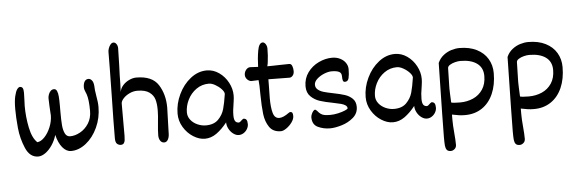

<svg xmlns="http://www.w3.org/2000/svg" viewBox="-57 -919 4101 1361"><g transform="rotate(-5 1994.0 -238.0)"><path d="M316.9 -108.4Q305.7 -69.3 283.7 -36.6Q261.7 -3.9 235.1 14.9Q208.5 33.7 184.1 33.7Q124.5 33.7 94.7 -35.6Q64.9 -105 57.6 -180.4Q50.3 -255.9 50.3 -315.9Q50.3 -371.1 58.1 -405.3Q65.9 -439.5 76.4 -454.1Q86.9 -468.8 96.7 -468.8Q110.8 -468.8 116.5 -458.5Q122.1 -448.2 122.1 -427.2V-421.4Q122.1 -409.7 121.3 -394.3Q120.6 -378.9 120.6 -371.6Q119.1 -349.6 119.1 -331.1Q119.1 -252.9 134.8 -176.8Q150.4 -100.6 186 -67.9Q212.4 -70.3 238 -97.4Q263.7 -124.5 280.5 -165.5Q297.4 -206.5 297.9 -248L296.4 -272.5Q295.9 -282.2 293.9 -315.9Q292 -349.6 292 -371.1Q292 -382.8 296.9 -397.2Q301.8 -411.6 311.8 -421.9Q321.8 -432.1 335.9 -432.1Q350.1 -432.1 356.9 -417Q363.8 -401.9 365.7 -377.4Q367.7 -353 367.7 -313V-263.7Q367.7 -207.5 370.6 -172.4Q373.5 -137.2 385.3 -113.3Q397 -89.4 421.9 -89.4Q456.5 -89.4 492.9 -109.4Q529.3 -129.4 553.5 -167.2Q577.6 -205.1 577.6 -256.3Q577.6 -337.4 563.5 -377.4Q562 -381.3 557.9 -390.6Q553.7 -399.9 551 -409.2Q548.3 -418.5 548.3 -426.8Q548.3 -452.1 557.9 -467.8Q567.4 -483.4 586.4 -483.4Q598.1 -483.4 609.4 -470.9Q620.6 -458.5 623 -430.2Q623 -414.6 625 -399.4Q627 -384.3 630.9 -358.9Q635.3 -333.5 637.5 -315.4Q639.6 -297.4 639.6 -278.8Q639.6 -201.2 608.2 -133.3Q576.7 -65.4 525.6 -25.1Q474.6 15.1 419.4 15.1Q385.3 15.1 357.9 -18.1Q330.6 -51.3 316.9 -108.4Z M1055.7 -225.6Q1055.7 -264.6 1047.1 -295.4Q1038.6 -326.2 1009.3 -347.9Q980 -369.6 923.3 -369.6Q895 -369.6 867.7 -356.7Q840.3 -343.8 823 -324.5Q805.7 -305.2 805.7 -288.1V-58.6Q805.2 -39.1 803.7 -27.1Q802.2 -15.1 795.4 -6.3Q788.6 2.4 773.9 2.4Q759.8 2.4 747.8 -7.6Q735.8 -17.6 735.8 -48.3Q735.8 -156.7 740.2 -356.4Q744.1 -576.2 744.1 -661.6Q744.1 -673.3 749.5 -688.2Q754.9 -703.1 764.2 -713.9Q773.4 -724.6 784.7 -724.6Q796.9 -724.6 805.7 -711.9Q814.5 -699.2 814.5 -682.6V-680.7Q814.5 -642.6 811.5 -557.6Q808.1 -482.4 808.1 -430.2L805.7 -371.1Q810.1 -397.5 829.3 -418.7Q848.6 -439.9 874.8 -451.7Q900.9 -463.4 924.3 -463.4Q1037.1 -463.4 1080.8 -395Q1124.5 -326.7 1124.5 -232.4L1119.6 -73.2Q1119.6 -70.3 1118.9 -45.9Q1118.2 -21.5 1108.6 -4.6Q1099.1 12.2 1082 12.2Q1064.5 12.2 1054.2 -3.2Q1043.9 -18.6 1043.9 -41.5Q1043.9 -73.2 1049.8 -129.9Q1055.7 -184.6 1055.7 -214.4Z M1683.6 -65.4Q1683.6 -48.8 1674.3 -32.2Q1665 -15.6 1648.9 -4.9Q1632.8 5.9 1613.3 5.9Q1594.2 5.9 1575 -8.1Q1555.7 -22 1543.5 -44.7Q1531.2 -67.4 1531.2 -91.3Q1494.6 -44.9 1455.3 -16.8Q1416 11.2 1371.6 11.2Q1331.1 11.2 1289.3 -15.1Q1247.6 -41.5 1220.7 -86.2Q1193.8 -130.9 1193.8 -182.6Q1193.8 -252.4 1225.6 -319.3Q1257.3 -386.2 1310.8 -428.2Q1364.3 -470.2 1426.3 -470.2Q1473.1 -470.2 1513.4 -441.9Q1553.7 -413.6 1577.4 -368.9Q1601.1 -324.2 1601.1 -278.3Q1601.1 -258.8 1598.1 -239.3Q1595.2 -219.7 1594.7 -214.8Q1590.8 -191.9 1588.9 -174.3Q1586.9 -156.7 1586.9 -136.2Q1586.9 -107.4 1595.5 -95Q1604 -82.5 1621.1 -82.5Q1625.5 -82.5 1630.1 -85.9Q1634.8 -89.4 1641.1 -95.7Q1642.1 -96.7 1646.7 -100.8Q1651.4 -105 1655.3 -106.4Q1670.4 -106.4 1677 -96.7Q1683.6 -86.9 1683.6 -65.4ZM1539.6 -293Q1539.6 -308.1 1521.5 -327.6Q1503.4 -347.2 1478.3 -361.3Q1453.1 -375.5 1433.1 -375.5Q1382.8 -375.5 1343.3 -347.4Q1303.7 -319.3 1282 -275.4Q1260.3 -231.4 1260.3 -186Q1260.3 -156.2 1278.8 -132.6Q1297.4 -108.9 1326.9 -95.7Q1356.4 -82.5 1387.2 -82.5Q1444.3 -82.5 1475.6 -114.3Q1506.8 -146 1518.3 -186.8Q1529.8 -227.5 1539.6 -293Z M1763.7 -368.7Q1746.1 -367.7 1733.9 -367.7Q1727.1 -367.7 1717 -373.5Q1707 -379.4 1699.7 -390.1Q1692.4 -400.9 1692.4 -414.6Q1692.4 -428.2 1698.5 -440.2Q1704.6 -452.1 1714.1 -459.2Q1723.6 -466.3 1733.9 -466.3Q1749.5 -466.3 1791.5 -463.4Q1793 -523.9 1802.5 -578.6Q1812 -633.3 1839.4 -633.3Q1845.7 -633.3 1852.5 -627.2Q1859.4 -621.1 1864 -610.6Q1868.7 -600.1 1868.7 -587.9Q1868.7 -536.1 1862.8 -494.1L1861.3 -481.9L1856.9 -461.9Q1874.5 -461.9 1898.4 -462.4Q1922.4 -462.9 1935.1 -463.4Q1974.1 -464.8 2013.2 -464.8Q2027.3 -464.8 2033.7 -448Q2040 -431.2 2040 -412.1Q2040 -391.6 2029.5 -379.6Q2019 -367.7 2006.8 -367.7L1856.4 -369.6L1856 -324.7Q1854.5 -283.7 1854.5 -235.8Q1854.5 -168 1866 -128.9Q1877.4 -89.8 1910.2 -89.8Q1938 -89.8 1979 -119.6Q1987.8 -125 1988.3 -125Q2000.5 -125 2004.9 -118.2Q2009.3 -111.3 2009.3 -94.2Q2009.3 -73.7 1992.7 -50.5Q1976.1 -27.3 1953.1 -11.2Q1930.2 4.9 1913.1 4.9Q1857.9 4.9 1831.3 -33.9Q1804.7 -72.8 1798.1 -127Q1791.5 -181.2 1790.5 -267.6Q1790.5 -335.4 1786.6 -369.6Q1779.3 -369.6 1763.7 -368.7Z M2136.2 -74.7Q2136.2 -83 2141.1 -95.5Q2146 -107.9 2153.3 -116.9Q2160.6 -126 2168 -126Q2170.4 -126 2180.2 -117.2Q2192.9 -101.1 2204.8 -93Q2216.8 -85 2231.9 -82.3Q2247.1 -79.6 2272.5 -79.6Q2297.9 -79.6 2327.4 -86.2Q2356.9 -92.8 2377.4 -101.6Q2397.9 -110.4 2397.9 -115.7Q2397.9 -128.9 2385.3 -137.5Q2372.6 -146 2354 -150.9Q2335.4 -155.8 2299.3 -163.1Q2242.2 -173.8 2205.3 -185.8Q2168.5 -197.8 2141.4 -224.4Q2114.3 -251 2114.3 -296.4Q2114.3 -352.5 2145 -394.8Q2175.8 -437 2223.4 -459.7Q2271 -482.4 2319.3 -482.4Q2351.1 -482.4 2376.2 -469.7Q2401.4 -457 2415.3 -436.3Q2429.2 -415.5 2429.2 -391.6Q2429.2 -353 2423.3 -328.6Q2417.5 -304.2 2395.5 -304.2Q2384.8 -304.2 2381.3 -314.5Q2377.9 -324.7 2377.9 -346.2Q2377.9 -369.1 2360.4 -377.9Q2342.8 -386.7 2307.6 -386.7Q2283.2 -386.7 2253.4 -374.5Q2223.6 -362.3 2202.6 -342.8Q2181.6 -323.2 2181.6 -302.2Q2181.6 -280.8 2197.8 -267.3Q2213.9 -253.9 2237.8 -246.8Q2261.7 -239.7 2303.7 -231.4Q2355.5 -221.2 2387.2 -210.9Q2418.9 -200.7 2441.2 -179Q2463.4 -157.2 2463.4 -120.6Q2463.4 -74.2 2427.7 -43.7Q2392.1 -13.2 2344.5 1Q2296.9 15.1 2262.2 15.1Q2215.3 15.1 2175.8 -3.7Q2136.2 -22.5 2136.2 -74.7Z M3022 -65.4Q3022 -48.8 3012.7 -32.2Q3003.4 -15.6 2987.3 -4.9Q2971.2 5.9 2951.7 5.9Q2932.6 5.9 2913.3 -8.1Q2894 -22 2881.8 -44.7Q2869.6 -67.4 2869.6 -91.3Q2833 -44.9 2793.7 -16.8Q2754.4 11.2 2710 11.2Q2669.4 11.2 2627.7 -15.1Q2585.9 -41.5 2559.1 -86.2Q2532.2 -130.9 2532.2 -182.6Q2532.2 -252.4 2564 -319.3Q2595.7 -386.2 2649.2 -428.2Q2702.6 -470.2 2764.6 -470.2Q2811.5 -470.2 2851.8 -441.9Q2892.1 -413.6 2915.8 -368.9Q2939.5 -324.2 2939.5 -278.3Q2939.5 -258.8 2936.5 -239.3Q2933.6 -219.7 2933.1 -214.8Q2929.2 -191.9 2927.2 -174.3Q2925.3 -156.7 2925.3 -136.2Q2925.3 -107.4 2933.8 -95Q2942.4 -82.5 2959.5 -82.5Q2963.9 -82.5 2968.5 -85.9Q2973.1 -89.4 2979.5 -95.7Q2980.5 -96.7 2985.1 -100.8Q2989.7 -105 2993.7 -106.4Q3008.8 -106.4 3015.4 -96.7Q3022 -86.9 3022 -65.4ZM2877.9 -293Q2877.9 -308.1 2859.9 -327.6Q2841.8 -347.2 2816.7 -361.3Q2791.5 -375.5 2771.5 -375.5Q2721.2 -375.5 2681.6 -347.4Q2642.1 -319.3 2620.4 -275.4Q2598.6 -231.4 2598.6 -186Q2598.6 -156.2 2617.2 -132.6Q2635.7 -108.9 2665.3 -95.7Q2694.8 -82.5 2725.6 -82.5Q2782.7 -82.5 2814 -114.3Q2845.2 -146 2856.7 -186.8Q2868.2 -227.5 2877.9 -293Z M3069.3 -379.4Q3084 -412.6 3110.6 -433.3Q3137.2 -454.1 3167.2 -463.1Q3197.3 -472.2 3224.1 -472.2Q3295.9 -472.2 3347.2 -446.3Q3398.4 -420.4 3425 -375.5Q3451.7 -330.6 3451.7 -274.4Q3451.7 -190.4 3423.8 -127.2Q3396 -64 3344.5 -29.5Q3293 4.9 3224.1 4.9Q3200.2 4.9 3181.2 2.2Q3162.1 -0.5 3130.9 -6.8V33.2Q3130.9 68.8 3135.7 122.6Q3140.6 175.3 3140.6 209Q3140.6 227.5 3127.9 238.5Q3115.2 249.5 3101.1 249.5Q3081.1 249.5 3072.5 238.8Q3064 228 3062 208.7Q3060.1 189.5 3060.1 147.9Q3060.1 75.7 3069.3 -379.4ZM3132.8 -94.2Q3132.3 -90.3 3154.1 -88.9Q3175.8 -87.4 3194.8 -87.4Q3246.1 -87.4 3288.8 -106.2Q3331.5 -125 3357.4 -163.8Q3383.3 -202.6 3383.3 -259.8Q3383.3 -318.8 3340.8 -349.6Q3298.3 -380.4 3223.1 -380.4Q3206.5 -380.4 3185.1 -375Q3163.6 -369.6 3147.9 -359.6Q3132.3 -349.6 3132.3 -336.4L3129.4 -212.9Q3128.4 -199.2 3130.1 -154.5Q3131.8 -109.9 3132.8 -94.2Z M3559.1 -379.4Q3573.7 -412.6 3600.3 -433.3Q3627 -454.1 3657 -463.1Q3687 -472.2 3713.9 -472.2Q3785.6 -472.2 3836.9 -446.3Q3888.2 -420.4 3914.8 -375.5Q3941.4 -330.6 3941.4 -274.4Q3941.4 -190.4 3913.6 -127.2Q3885.7 -64 3834.2 -29.5Q3782.7 4.9 3713.9 4.9Q3689.9 4.9 3670.9 2.2Q3651.9 -0.5 3620.6 -6.8V33.2Q3620.6 68.8 3625.5 122.6Q3630.4 175.3 3630.4 209Q3630.4 227.5 3617.7 238.5Q3605 249.5 3590.8 249.5Q3570.8 249.5 3562.3 238.8Q3553.7 228 3551.8 208.7Q3549.8 189.5 3549.8 147.9Q3549.8 75.7 3559.1 -379.4ZM3622.6 -94.2Q3622.1 -90.3 3643.8 -88.9Q3665.5 -87.4 3684.6 -87.4Q3735.8 -87.4 3778.6 -106.2Q3821.3 -125 3847.2 -163.8Q3873 -202.6 3873 -259.8Q3873 -318.8 3830.6 -349.6Q3788.1 -380.4 3712.9 -380.4Q3696.3 -380.4 3674.8 -375Q3653.3 -369.6 3637.7 -359.6Q3622.1 -349.6 3622.1 -336.4L3619.1 -212.9Q3618.2 -199.2 3619.9 -154.5Q3621.6 -109.9 3622.6 -94.2Z"/></g></svg>

Font: Dekko
Style: Regular
Weight: 400
Designer: Multiple
Foundry: Sorkin Type
Version: Version 2.001